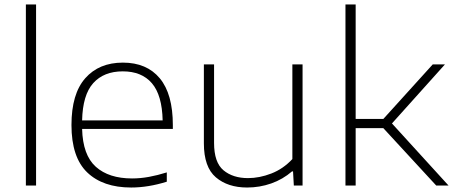

<svg xmlns="http://www.w3.org/2000/svg" viewBox="-20 -828 2022 857"><path d="M95.5 0V-808H141V0Z M565.5 9Q439.5 9 369.2 -58.5Q299 -126 299 -270Q299 -409 360.5 -478.8Q422 -548.5 528.5 -548.5Q635 -548.5 693.2 -478.5Q751.5 -408.5 751.5 -269.5V-252.5H346.5Q349.5 -135.5 407.8 -83.5Q466 -31.5 569.5 -31.5Q606.5 -31.5 644.8 -38.5Q683 -45.5 724.5 -58.5V-17Q641.5 9 565.5 9ZM528 -509.5Q443.5 -509.5 396.2 -457Q349 -404.5 346.5 -290.5H706Q703.5 -403.5 658 -456.5Q612.5 -509.5 528 -509.5Z M1083 9Q997 9 943.5 -36.5Q890 -82 890 -188.5V-540.5H935.5V-190Q935.5 -103 977.5 -68Q1019.5 -33 1087 -33Q1138 -33 1191 -53.5Q1244 -74 1285 -118V-540.5H1330.5V0H1291.5L1288 -63H1283.5Q1242.5 -27.5 1190.8 -9.2Q1139 9 1083 9Z M1522 0V-808H1567.5V-297H1691L1911.5 -540.5H1966L1729.5 -277L1982 0H1927L1691 -256H1567.5V0Z"/></svg>

Font: Encode Sans Expanded ExtraLight
Style: Regular
Weight: 200
Width: 7
Designer: Multiple Designers
Foundry: Impallari Type
Version: Version 3.000; ttfautohint (v1.8.3) -l 8 -r 50 -G 200 -x 14 